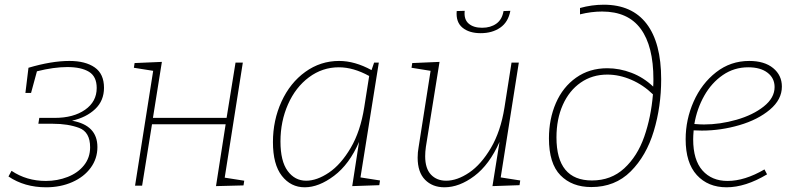

<svg xmlns="http://www.w3.org/2000/svg" viewBox="-20 -789 3369 816"><path d="M394 -164Q394 -115 365.5 -76Q337 -37 287 -15Q237 7 176 7Q84 7 16 -39L29 -63Q93 -20 175 -20Q224 -20 267.5 -37Q311 -54 337 -86.5Q363 -119 363 -163Q363 -228 316 -245.5Q269 -263 205 -263H143L147 -288H213Q292 -288 341.5 -322.5Q391 -357 391 -415Q391 -464 358 -484Q325 -504 266 -504Q209 -504 137 -486L112 -394H88L101 -501Q199 -530 275 -530Q343 -530 382.5 -502.5Q422 -475 422 -416Q422 -361 384.5 -325.5Q347 -290 286 -276Q394 -257 394 -164Z M1012 -523 935 -34 1018 -21 1015 -1 898 2 939 -261H626L584 0H554L631 -488L549 -501L552 -521L668 -526L630 -288H943L981 -523Z M1512 -35 1595 -22 1592 -2 1477 2 1506 -186Q1465 -91 1400 -42Q1335 7 1275 7Q1216 7 1178 -41.5Q1140 -90 1140 -185Q1140 -278 1176.5 -357.5Q1213 -437 1277.5 -483.5Q1342 -530 1421 -530Q1488 -530 1559 -491L1570 -523H1590ZM1528 -333 1549 -466Q1482 -503 1420 -503Q1350 -503 1293 -460.5Q1236 -418 1204 -345.5Q1172 -273 1172 -188Q1172 -104 1202.5 -62.5Q1233 -21 1281 -21Q1327 -21 1378 -55.5Q1429 -90 1470.5 -160.5Q1512 -231 1528 -333Z M2108 -35 2191 -22 2188 -2 2073 2 2103 -186Q2060 -89 1996 -41Q1932 7 1869 7Q1818 7 1786.5 -25Q1755 -57 1755 -119Q1755 -142 1759 -163L1810 -488L1729 -501L1732 -521L1848 -526L1790 -165Q1787 -144 1787 -125Q1787 -73 1811.5 -47Q1836 -21 1876 -21Q1923 -21 1974 -55.5Q2025 -90 2066.5 -160.5Q2108 -231 2124 -332L2154 -523H2185ZM1921 -742 1955 -743Q1951 -707 1971.5 -689Q1992 -671 2029 -671Q2065 -671 2089.5 -688.5Q2114 -706 2120 -742L2149 -743Q2140 -695 2106 -671.5Q2072 -648 2023 -648Q1974 -648 1945.5 -671.5Q1917 -695 1921 -742Z M2790 -452Q2790 -336 2758.5 -231.5Q2727 -127 2660.5 -60.5Q2594 6 2493 6Q2411 6 2362 -44Q2313 -94 2313 -201Q2313 -283 2342.5 -351Q2372 -419 2428.5 -459Q2485 -499 2561 -499Q2613 -499 2664 -479.5Q2715 -460 2756 -421Q2757 -432 2757 -452Q2757 -593 2703 -666.5Q2649 -740 2539 -740Q2493 -740 2445 -728V-755Q2495 -769 2546 -769Q2666 -769 2728 -688Q2790 -607 2790 -452ZM2755 -388Q2714 -428 2663 -450Q2612 -472 2561 -472Q2497 -472 2448 -438Q2399 -404 2372 -343.5Q2345 -283 2345 -205Q2345 -22 2496 -22Q2577 -22 2633 -73.5Q2689 -125 2718 -208Q2747 -291 2755 -388Z M2928 -235Q2926 -211 2926 -197Q2926 -109 2965.5 -64.5Q3005 -20 3072 -20Q3145 -20 3229 -69L3240 -48Q3148 7 3068 7Q2989 7 2941.5 -45Q2894 -97 2894 -197Q2894 -281 2928 -357.5Q2962 -434 3023.5 -482Q3085 -530 3164 -530Q3229 -530 3266 -499.5Q3303 -469 3303 -421Q3303 -366 3252 -323Q3201 -280 3122 -257Q3043 -234 2963 -234ZM2931 -262Q2957 -260 2972 -260Q3040 -260 3110 -280Q3180 -300 3226 -336.5Q3272 -373 3272 -419Q3272 -457 3242 -480Q3212 -503 3160 -503Q3100 -503 3052 -470Q3004 -437 2973 -382Q2942 -327 2931 -262Z"/></svg>

Font: Bitter Pro ExtraLight
Style: Italic
Weight: 275
Italic angle: -9°
Designer: Sol Matas, and Bitter project Authors
Foundry: Sol Matas
Version: Version 1.010